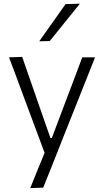

<svg xmlns="http://www.w3.org/2000/svg" viewBox="-20 -798 549 1013"><path d="M139.5 194.5Q159 146 179 96.8Q199 47.5 219 -0.5V18.5Q200 -33 180.5 -85.2Q161 -137.5 142.5 -187L109 -277Q89.5 -330.5 68.5 -386.5Q47.5 -442.5 27.5 -495.5L97 -498Q120 -431 142.5 -367Q165 -303 188 -236L246 -70H253.5L316.5 -237Q341.5 -302 365.5 -366.2Q389.5 -430.5 414 -495.5H481.5Q465.5 -455.5 450.8 -418.2Q436 -381 418.2 -336Q400.5 -291 375.5 -229L320 -89.5Q282.5 5.5 256.2 71.8Q230 138 208 192ZM187 -580Q222 -629.5 257 -679Q292 -728.5 326 -776.5L401.5 -778.5Q374.5 -745 347.8 -712Q321 -679 295 -646.5Q269 -614 242.5 -581.5Z"/></svg>

Font: Commissioner Thin Light
Style: Regular
Weight: 300
Version: Version 1.000